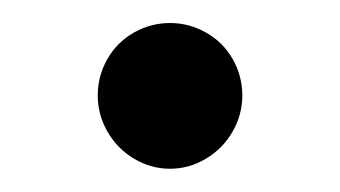

<svg xmlns="http://www.w3.org/2000/svg" viewBox="-20 -140 294 166"><path d="M64.5 -57.6Q64.5 -74.2 72.8 -88.9Q81.1 -103.5 95.7 -111.8Q110.4 -120.1 127 -120.1Q143.6 -120.1 158.2 -111.8Q172.9 -103.5 181.2 -88.9Q189.5 -74.2 189.5 -57.6Q189.5 -41 181.2 -26.4Q172.9 -11.7 158.2 -2.9Q143.6 5.9 127 5.9Q110.4 5.9 95.7 -2.9Q81.1 -11.7 72.8 -26.4Q64.5 -41 64.5 -57.6Z"/></svg>

Font: Pretendard Std Variable
Style: Regular
Weight: 400
Designer: Base glyphs from Inter by Rasmus Andersson; Hangeul glyphs from Noto Sans CJK(Source Han Sans) by Jang Soo-young and Kan
Foundry: Kil Hyung-jin
Version: Version 1.309;Glyphs 3.2 (3225)